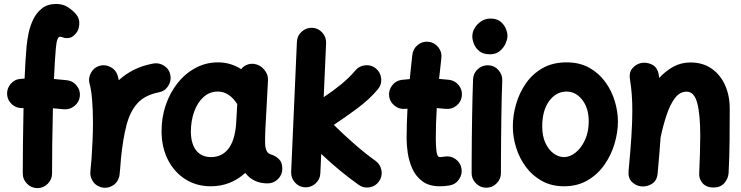

<svg xmlns="http://www.w3.org/2000/svg" viewBox="-20 -880 3766 976"><path d="M16.1 -399.4Q14.2 -429.7 34.2 -453.4Q54.2 -477.1 85 -479Q94.7 -480 105 -480.5Q106.9 -525.9 109.4 -567.9Q111.8 -609.9 115.2 -645.5Q117.7 -673.3 125 -710Q132.3 -746.6 148.7 -780.8Q165 -814.9 193.4 -837.4Q221.7 -859.9 265.6 -859.9Q299.8 -859.9 324.7 -843.8Q349.6 -827.6 366.2 -808.1Q384.8 -787.1 383.1 -757.6Q381.3 -728 366.7 -710.9Q350.1 -691.4 335.4 -688Q320.8 -684.6 305.2 -688Q293 -693.4 285.2 -693.4Q277.3 -693.4 272 -679.9Q266.6 -666.5 263.7 -632.8Q260.7 -600.1 258.5 -561Q256.3 -522 254.4 -478.5Q286.1 -476.1 320.3 -472.2Q350.6 -468.8 370.1 -444.3Q389.6 -419.9 385.7 -389.6Q382.3 -359.9 357.7 -340.6Q333 -321.3 302.7 -324.7Q275.4 -327.6 249 -329.6Q246.6 -239.3 245.6 -151.6Q244.6 -64 244.6 2Q244.6 32.2 222.7 54.2Q200.7 76.2 169.9 76.2Q139.6 76.2 117.7 54.2Q95.7 32.2 95.7 2Q95.7 -64.9 96.7 -152.3Q97.7 -239.7 99.6 -330.6Q98.1 -330.6 96.2 -330.6Q65.4 -328.6 42 -348.6Q18.6 -368.7 16.1 -399.4Z M506.3 74.2Q496.6 73.2 487.8 69.8Q458 58.6 445.3 29.3Q437.5 11.7 439.5 -7.3Q439.9 -10.7 439.9 -14.6Q441.4 -28.8 442.6 -43.7Q443.8 -58.6 445.3 -73.2Q448.2 -116.2 450.4 -164.6Q452.6 -212.9 452.6 -259.8Q452.6 -320.8 448 -374.5Q443.4 -428.2 435.5 -453.1Q427.2 -481.9 442.1 -509.5Q457 -537.1 485.8 -545.4Q514.6 -553.7 542.2 -539.1Q569.8 -524.4 578.1 -495.6Q581.5 -484.4 584 -472.2Q616.2 -502.4 659.2 -524.4Q702.1 -546.4 758.8 -557.1Q788.6 -562.5 814.7 -545.4Q840.8 -528.3 846.2 -498Q851.6 -468.3 834.5 -442.1Q817.4 -416 787.1 -410.6Q716.8 -397 678.7 -355Q640.6 -313 622.6 -242.4Q604.5 -171.9 594.7 -72.3Q591.8 -29.3 587.9 7.3Q586.9 17.1 583.5 25.9Q572.3 55.7 543 68.4Q525.4 76.2 506.3 74.2Z M1340.3 52.2Q1302.7 52.2 1274.4 38.3Q1246.1 24.4 1226.6 -1Q1152.3 66.9 1051.3 66.9Q978.5 66.9 922.1 31Q865.7 -4.9 833.7 -67.6Q801.8 -130.4 801.3 -210.9Q800.8 -281.7 822.3 -345.2Q843.8 -408.7 882.8 -457.8Q921.9 -506.8 974.4 -534.9Q1026.9 -563 1088.4 -563Q1152.3 -563 1206.1 -528.3Q1216.8 -543 1234.4 -550.3Q1252 -557.6 1272 -555.2Q1302.2 -550.8 1323.2 -525.9Q1344.2 -501 1342.3 -471.7L1330.1 -243.2Q1329.6 -235.8 1329.1 -228.5Q1328.1 -207.5 1327.6 -181.9Q1327.1 -156.2 1328.1 -143.6Q1329.1 -125.5 1335.9 -111.8Q1342.8 -98.1 1364.7 -92.3Q1382.3 -85.9 1398.7 -70.3Q1415 -54.7 1415 -22Q1415 8.3 1393.1 30.3Q1371.1 52.2 1340.3 52.2ZM1053.2 -81.5Q1107.4 -81.5 1140.4 -123Q1173.3 -164.6 1180.2 -248.5Q1180.2 -254.9 1180.7 -260.3Q1180.7 -263.2 1181.2 -266.1L1186 -350.6Q1167 -380.9 1142.3 -397.7Q1117.7 -414.6 1086.9 -414.6Q1045.4 -414.6 1014.4 -386.5Q983.4 -358.4 966.8 -311.8Q950.2 -265.1 950.2 -209Q951.2 -147.9 977.8 -114.7Q1004.4 -81.5 1053.2 -81.5Z M1906.7 42Q1889.2 66.9 1858.6 72.3Q1828.1 77.6 1803.2 59.6Q1703.1 -11.7 1612.8 -97.7L1608.4 1.5Q1606.9 32.2 1584 52.7Q1561 73.2 1530.8 72.3Q1500 70.8 1479.5 47.9Q1459 24.9 1460 -5.4L1489.3 -668Q1490.7 -698.7 1513.7 -719.2Q1536.6 -739.7 1566.9 -738.8Q1597.7 -737.3 1618.2 -714.4Q1638.7 -691.4 1637.7 -661.1L1625.5 -386.2Q1671.9 -416.5 1714.4 -451.4Q1756.8 -486.3 1786.1 -521.5Q1805.2 -544.9 1836.4 -548.1Q1867.7 -551.3 1891.1 -531.7Q1914.6 -512.2 1917.7 -481.2Q1920.9 -450.2 1901.4 -426.8Q1859.9 -376.5 1797.9 -330.3Q1735.8 -284.2 1676.8 -245.1Q1728.5 -194.3 1783 -146.7Q1837.4 -99.1 1889.6 -62Q1914.1 -43.9 1919.2 -13.4Q1924.3 17.1 1906.7 42Z M2327.6 -391.1Q2323.7 -360.8 2299.3 -342Q2274.9 -323.2 2244.6 -326.7Q2223.1 -329.1 2200.2 -330.6Q2197.8 -291.5 2196.5 -252.2Q2195.3 -212.9 2195.3 -173.3Q2195.3 -137.7 2199 -109.6Q2202.6 -81.5 2216.3 -81.5Q2225.6 -81.5 2239.3 -84Q2269.5 -89.4 2294.9 -71.8Q2320.3 -54.2 2325.7 -24.4Q2331.1 5.4 2313.7 31.2Q2296.4 57.1 2266.1 62.5Q2252.9 64.9 2240.5 65.9Q2228 66.9 2216.3 66.9Q2160.6 66.9 2126.7 41.3Q2092.8 15.6 2075.7 -23.2Q2058.6 -62 2052.7 -102.8Q2046.9 -143.6 2046.9 -173.3Q2046.9 -212.4 2048.1 -251Q2049.3 -289.6 2051.3 -327.6Q2046.4 -327.1 2041 -326.7Q2010.7 -323.2 1986.3 -342.3Q1961.9 -361.3 1958 -391.1Q1954.6 -421.4 1973.6 -446Q1992.7 -470.7 2022.5 -474.1Q2042.5 -476.6 2063 -478Q2065.9 -509.3 2069.3 -540.5Q2072.8 -571.8 2076.2 -602.5Q2080.1 -632.8 2104.2 -652.1Q2128.4 -671.4 2158.7 -667.5Q2189 -664.1 2208.3 -639.6Q2227.5 -615.2 2223.6 -585Q2220.7 -558.1 2217.8 -531.7Q2214.8 -505.4 2211.9 -479Q2238.8 -477.1 2263.7 -474.1Q2293.9 -470.2 2312.7 -445.8Q2331.5 -421.4 2327.6 -391.1Z M2380.9 -694.8Q2380.9 -717.8 2393.6 -738.5Q2406.2 -759.3 2427.2 -772.5Q2448.2 -785.6 2473.1 -785.6Q2504.9 -785.6 2523.7 -770.5Q2542.5 -755.4 2551 -734.9Q2559.6 -714.4 2559.6 -698.2Q2559.6 -680.2 2549.6 -658Q2539.6 -635.7 2519.8 -619.9Q2500 -604 2470.7 -604Q2436 -604 2416.5 -620.1Q2397 -636.2 2388.9 -657.5Q2380.9 -678.7 2380.9 -694.8ZM2462.4 -548.3Q2493.2 -546.9 2513.7 -523.9Q2534.2 -501 2533.2 -470.7Q2531.7 -437.5 2530.5 -389.4Q2529.3 -341.3 2528.6 -286.4Q2527.8 -231.4 2527.3 -177.2Q2526.9 -123 2526.6 -76.7Q2526.4 -30.3 2526.4 0Q2526.4 30.3 2504.4 52.2Q2482.4 74.2 2451.7 74.2Q2421.4 74.2 2399.4 52.2Q2377.4 30.3 2377.4 0Q2377.4 -31.2 2377.7 -77.6Q2377.9 -124 2378.4 -178.5Q2378.9 -232.9 2379.9 -288.3Q2380.9 -343.8 2382.1 -392.8Q2383.3 -441.9 2384.8 -477.5Q2386.2 -508.3 2409.2 -528.8Q2432.1 -549.3 2462.4 -548.3Z M2860.4 -563Q2926.8 -563 2975.8 -535.4Q3024.9 -507.8 3057.1 -463.1Q3089.4 -418.5 3105.2 -365.7Q3121.1 -313 3121.1 -262.7Q3121.1 -207.5 3104 -149.7Q3086.9 -91.8 3052.7 -42.7Q3018.6 6.3 2967 36.6Q2915.5 66.9 2847.2 66.9Q2783.7 66.9 2735.1 40Q2686.5 13.2 2653.6 -31Q2620.6 -75.2 2603.8 -129.2Q2586.9 -183.1 2586.9 -237.3Q2586.9 -292 2603 -349.1Q2619.1 -406.2 2652.3 -454.8Q2685.5 -503.4 2737.3 -533.2Q2789.1 -563 2860.4 -563ZM2860.4 -414.6Q2807.1 -414.6 2771.7 -366.5Q2736.3 -318.4 2736.3 -237.3Q2736.3 -188.5 2752.4 -153.6Q2768.6 -118.7 2793.9 -100.1Q2819.3 -81.5 2847.2 -81.5Q2877.9 -81.5 2906.7 -105Q2935.5 -128.4 2954.1 -169.4Q2972.7 -210.4 2972.7 -262.7Q2972.7 -330.6 2939.7 -372.6Q2906.7 -414.6 2860.4 -414.6Z M3175.3 -10.7Q3185.1 -115.2 3189.7 -188.2Q3194.3 -261.2 3194.3 -315.9Q3194.3 -362.3 3191.4 -400.6Q3188.5 -439 3182.1 -477.5Q3176.8 -511.2 3194.1 -532Q3211.4 -552.7 3236.3 -559.1Q3265.1 -565.9 3293.7 -552Q3322.3 -538.1 3328.6 -500.5Q3330.1 -492.2 3331.1 -483.9Q3363.3 -519 3402.8 -540.8Q3442.4 -562.5 3489.3 -562.5Q3552.7 -562.5 3597.4 -531.2Q3642.1 -500 3665.8 -447Q3689.5 -394 3689.5 -328.1Q3689.5 -249.5 3688.7 -165.8Q3688 -82 3683.6 0.5Q3681.6 27.8 3662.1 50.5Q3642.6 73.2 3607.4 73.2Q3570.8 73.2 3551.5 51.3Q3532.2 29.3 3534.2 1Q3536.6 -53.2 3538.1 -100.6Q3539.6 -147.9 3539.6 -189.9Q3539.6 -299.3 3524.2 -356.7Q3508.8 -414.1 3470.2 -414.1Q3435.5 -414.1 3410.6 -380.9Q3385.7 -347.7 3368.2 -294.4Q3350.6 -241.2 3337.9 -180.7Q3335.4 -141.1 3331.5 -95.7Q3327.6 -50.3 3322.8 2.9Q3319.3 38.6 3293.9 54.4Q3268.6 70.3 3239.7 67.4Q3212.9 64.9 3192.4 44.9Q3171.9 24.9 3175.3 -10.7Z"/></svg>

Font: Mikhak ExtraBold
Style: Regular
Weight: 800
Designer: Amin Abedi
Version: Version 3.3